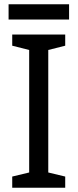

<svg xmlns="http://www.w3.org/2000/svg" viewBox="-20 -875 362 895"><path d="M37 0V-52L116 -71V-642L37 -662V-714H284V-662L205 -642V-71L284 -52V0ZM302 -784H20V-855H302Z"/></svg>

Font: Noto Sans Display
Style: Regular
Weight: 400
Designer: Monotype Design team
Foundry: Monotype Imaging Inc.
Version: Version 1.000